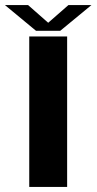

<svg xmlns="http://www.w3.org/2000/svg" viewBox="-56 -735 380 755"><path d="M59 0H208V-591.5H59ZM85.5 -614H181L303.5 -715H213L133.5 -645.5L54.5 -715H-36.5Z"/></svg>

Font: Anybody SemiExpanded SemiBold
Style: Regular
Weight: 600
Width: 6
Designer: Tyler Finck
Foundry: Etcetera Type Company
Version: Version 1.113;gftools[0.9.25]